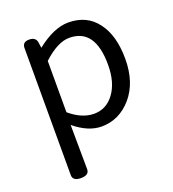

<svg xmlns="http://www.w3.org/2000/svg" viewBox="-141 -665 903 1002"><g transform="rotate(-20 310.0 -164.0)"><path d="M137 229Q92 229 92 196V-510Q92 -543 129 -543Q167 -543 171 -510L175 -481Q271 -557 351 -557Q454 -557 510 -482Q567 -408 567 -277Q567 -146 498 -66Q429 13 331 13Q258 13 181 -50L183 196Q183 229 137 229ZM183 -120Q250 -63 317 -63Q385 -63 428 -121Q472 -180 472 -279Q472 -480 329 -480Q264 -480 183 -405Z"/></g></svg>

Font: Swei Gothic CJK TC Regular
Style: Regular
Weight: 400
Version: Version 2.129